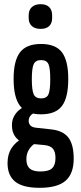

<svg xmlns="http://www.w3.org/2000/svg" viewBox="-20 -706 386 917"><path d="M169 191Q89 191 52.5 161.5Q16 132 16 73Q16 31 35 1.5Q54 -28 90 -47L151 -23Q131 -12 118.5 8Q106 28 106 54Q106 85 122 99Q138 113 173 113Q213 113 229 97.5Q245 82 245 49Q245 19 233 4.5Q221 -10 193 -13L118 -20Q79 -23 58 -47Q37 -71 37 -107Q37 -132 47 -150.5Q57 -169 72.5 -181.5Q88 -194 104 -202L155 -172Q137 -166 127 -155Q117 -144 117 -129Q117 -116 125 -107Q133 -98 152 -96L225 -88Q281 -82 306.5 -49Q332 -16 332 52Q332 123 293.5 157Q255 191 169 191ZM176 -160Q107 -160 76 -200Q45 -240 45 -329Q45 -416 75.5 -456Q106 -496 176 -496Q246 -496 276 -456Q306 -416 306 -329Q306 -240 276 -200Q246 -160 176 -160ZM176 -236Q203 -236 211.5 -255.5Q220 -275 220 -328Q220 -380 211.5 -399.5Q203 -419 176 -419Q150 -419 141 -399.5Q132 -380 132 -328Q132 -275 141 -255.5Q150 -236 176 -236ZM174 -568Q147 -568 132 -581.5Q117 -595 117 -620V-633Q117 -658 132 -672Q147 -686 174 -686Q201 -686 215 -672Q229 -658 229 -633V-620Q229 -595 215 -581.5Q201 -568 174 -568Z"/></svg>

Font: Sofia Sans Extra Condensed SemiBold
Style: Regular
Weight: 600
Designer: Botio Nikoltchev, Ani Petrova
Foundry: lettersoup
Version: Version 4.101